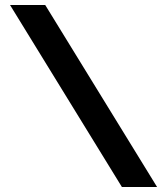

<svg xmlns="http://www.w3.org/2000/svg" viewBox="-20 -672 645 764"><path d="M465 72H605L160 -652H20Z"/></svg>

Font: Charger
Style: Hemi
Weight: 900
Designer: Jasper
Foundry: Cannot Into Space Fonts
Version: Version 0.99